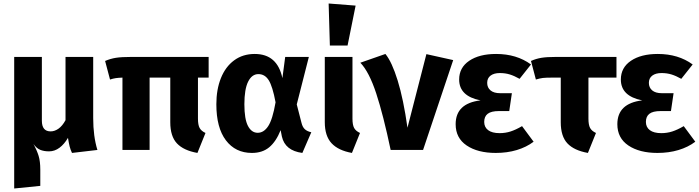

<svg xmlns="http://www.w3.org/2000/svg" viewBox="-20 -856 3992 1096"><path d="M391 17Q382 -2 377.5 -20Q373 -38 368 -69Q347 -33 319.5 -12.5Q292 8 260 8Q230 8 209 -1Q188 -10 171 -34Q191 3 200.5 34Q210 65 210 113V205L61 220V-531H219V-167Q219 -106 269 -106Q292 -106 314 -121.5Q336 -137 354 -170V-531H512V-182Q512 -78 536 0Z M1110 -413V-179Q1110 -143 1119.5 -125.5Q1129 -108 1153 -97L1107 17Q1028 3 990 -37.5Q952 -78 952 -158V-413H834V0H679V-413Q655 -412 641 -410Q627 -408 608 -402L580 -508Q610 -521 641.5 -526Q673 -531 728 -531H1171V-413Z M1592 -410 1608 -531H1743L1674 -260L1701 -155Q1707 -130 1720.5 -118Q1734 -106 1757 -101L1706 17Q1607 4 1589 -77L1582 -113Q1556 -48 1517 -15.5Q1478 17 1418 17Q1324 17 1269.5 -55Q1215 -127 1215 -261Q1215 -345 1241 -410Q1267 -475 1316.5 -511.5Q1366 -548 1434 -548Q1563 -548 1592 -410ZM1375 -261Q1375 -176 1395.5 -137Q1416 -98 1451 -98Q1486 -98 1511 -136Q1536 -174 1553 -272Q1536 -363 1514 -398Q1492 -433 1455 -433Q1418 -433 1396.5 -390Q1375 -347 1375 -261Z M2035 -97 1989 17Q1911 3 1872.5 -38.5Q1834 -80 1834 -159V-531H1992V-179Q1992 -143 2001.5 -125.5Q2011 -108 2035 -97ZM2010 -824 1964 -596H1863L1856 -836Z M2306 -127 2414 -547 2567 -513 2395 0H2210Q2168 -200 2127.5 -323Q2087 -446 2037 -498L2180 -548Q2217 -503 2250 -396.5Q2283 -290 2306 -127Z M3011 -488 2946 -406Q2916 -423 2890 -431Q2864 -439 2833 -439Q2800 -439 2780.5 -424.5Q2761 -410 2761 -383Q2761 -356 2780 -340Q2799 -324 2835 -324H2902L2887 -222H2828Q2784 -222 2764 -206.5Q2744 -191 2744 -160Q2744 -130 2766.5 -113Q2789 -96 2832 -96Q2865 -96 2894.5 -105.5Q2924 -115 2960 -136L3026 -47Q2985 -16 2930 0.5Q2875 17 2810 17Q2707 17 2644 -25.5Q2581 -68 2581 -147Q2581 -266 2723 -283Q2601 -307 2601 -402Q2601 -470 2658.5 -509Q2716 -548 2812 -548Q2929 -548 3011 -488Z M3339 -413V-179Q3339 -143 3348.5 -125.5Q3358 -108 3382 -97L3336 17Q3257 3 3219 -37.5Q3181 -78 3181 -158V-413H3133Q3096 -413 3079 -411Q3062 -409 3039 -402L3011 -508Q3040 -521 3070.5 -526Q3101 -531 3152 -531H3499V-413Z M3934 -488 3869 -406Q3839 -423 3813 -431Q3787 -439 3756 -439Q3723 -439 3703.5 -424.5Q3684 -410 3684 -383Q3684 -356 3703 -340Q3722 -324 3758 -324H3825L3810 -222H3751Q3707 -222 3687 -206.5Q3667 -191 3667 -160Q3667 -130 3689.5 -113Q3712 -96 3755 -96Q3788 -96 3817.5 -105.5Q3847 -115 3883 -136L3949 -47Q3908 -16 3853 0.5Q3798 17 3733 17Q3630 17 3567 -25.5Q3504 -68 3504 -147Q3504 -266 3646 -283Q3524 -307 3524 -402Q3524 -470 3581.5 -509Q3639 -548 3735 -548Q3852 -548 3934 -488Z"/></svg>

Font: Fira Sans BGR
Style: Bold
Weight: 700
Designer: bBox Type GmbH & Carrois Corporate GbR & Edenspiekermann AG
Foundry: bBox Type GmbH & Carrois Corporate GbR & Edenspiekermann AG
Version: Version 4.301